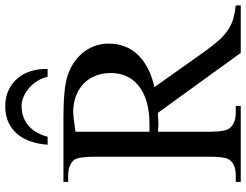

<svg xmlns="http://www.w3.org/2000/svg" viewBox="-121 -798 919 717"><g transform="rotate(-90 338.5 -439.5)"><path d="M499.5 0 275.4 -309.6Q262.2 -309.1 252.4 -308.3Q242.7 -307.6 234.9 -307.6Q227.5 -307.6 220.5 -307.9Q213.4 -308.1 205.1 -309.6V-117.7Q205.1 -54.2 219.2 -40.5Q237.8 -18.6 275.4 -18.6H301.3V0H17.6V-18.6H42.5Q85.4 -18.6 102.1 -44.9Q111.8 -60.5 111.8 -117.7V-545.4Q111.8 -606.4 99.1 -623.5Q88.9 -633.8 75 -639.2Q61 -644.5 42.5 -644.5H17.6V-662.1H257.8Q311 -662.1 350.3 -658.4Q389.6 -654.8 415 -646.5Q440.4 -638.2 462.2 -623.8Q483.9 -609.4 500 -589.8Q516.1 -570.3 525.1 -545.9Q534.2 -521.5 534.2 -493.2Q534.2 -462.4 524.4 -435.3Q514.6 -408.2 494.4 -386.2Q474.1 -364.3 443.6 -347.9Q413.1 -331.5 371.6 -322.3L506.8 -131.8Q529.3 -100.6 548.3 -79.8Q567.4 -59.1 586.9 -46.4Q606.4 -33.7 627.9 -27.6Q649.4 -21.5 676.8 -18.6V0ZM424.3 -484.9Q424.3 -516.1 414.3 -541.7Q404.3 -567.4 385.7 -585.7Q367.2 -604 340.8 -614.5Q314.5 -625 281.7 -625.5Q269 -625.5 249.8 -623.3Q230.5 -621.1 205.1 -617.2V-340.8H232.9Q281.7 -340.8 317.6 -351.6Q353.5 -362.3 377.2 -381.6Q400.9 -400.9 412.6 -427.2Q424.3 -453.6 424.3 -484.9ZM410.2 -721.2Q405.8 -741.7 394.8 -759.3Q383.8 -776.9 368.7 -790Q353.5 -803.2 335.9 -810.8Q318.4 -818.4 300.3 -818.4Q277.3 -818.4 258.5 -811Q239.7 -803.7 225.3 -790.5Q210.9 -777.3 201.2 -759.5Q191.4 -741.7 186.5 -721.2H156.7Q158.7 -753.9 168.2 -782.7Q177.7 -811.5 195.3 -833Q212.9 -854.5 238.8 -866.9Q264.6 -879.4 300.3 -879.4Q334 -879.4 360.4 -866.9Q386.7 -854.5 404.8 -833Q422.9 -811.5 431.6 -782.7Q440.4 -753.9 439.5 -721.2Z"/></g></svg>

Font: Doulos SIL Viet
Style: Regular
Weight: 400
Designer: Walt Agee, Victor Gaultney, Peter Martin, Debbi Hosken, Becca Hirsbrunner
Foundry: SIL International
Version: Version 5.000